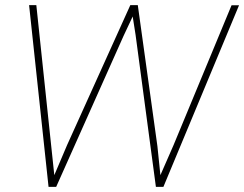

<svg xmlns="http://www.w3.org/2000/svg" viewBox="-20 -731 955 751"><path d="M192.4 -45.9 242.2 -163.1 489.7 -710.9H519L595.7 -159.2L607.4 -45.9L658.7 -163.1L885.7 -710.4H915L619.1 0H589.8L510.3 -594.7L499 -666.5L463.4 -590.8L199.7 0H169.9L93.8 -710.9H122.1Z"/></svg>

Font: Roboto Thin
Style: Italic
Weight: 250
Italic angle: -12°
Designer: Google
Version: Version 2.134; 2016